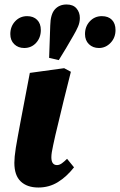

<svg xmlns="http://www.w3.org/2000/svg" viewBox="-20 -820 535 856"><path d="M151 16Q101 16 72.5 -11Q44 -38 44 -94Q44 -106 45.5 -122.5Q47 -139 50.5 -161Q54 -183 59.5 -212.5Q65 -242 72 -280L113 -495L266 -516L296 -500L264 -372Q252 -320 242.5 -282.5Q233 -245 227 -218Q221 -191 217 -172.5Q213 -154 211 -141.5Q209 -129 209 -119Q209 -101 215.5 -92.5Q222 -84 234 -84Q245 -84 256 -92Q267 -100 279 -112L310 -74Q277 -32 238 -8Q199 16 151 16ZM88 -606Q61 -606 43.5 -623Q26 -640 26 -668Q26 -702 47.5 -725Q69 -748 101 -748Q129 -748 145.5 -731.5Q162 -715 162 -686Q162 -652 141 -629Q120 -606 88 -606ZM242 -552 199 -562Q200 -598 201.5 -633.5Q203 -669 204 -706Q205 -756 224.5 -778Q244 -800 277 -800Q306 -800 321 -782.5Q336 -765 336 -740Q336 -720 328 -701.5Q320 -683 307 -661Q291 -633 275 -606Q259 -579 242 -552ZM421 -606Q394 -606 376.5 -623Q359 -640 359 -668Q359 -702 380.5 -725Q402 -748 434 -748Q463 -748 479 -731.5Q495 -715 495 -686Q495 -652 473 -629Q451 -606 421 -606Z"/></svg>

Font: Source Serif 4 ExtraBold
Style: Italic
Weight: 800
Italic angle: -12°
Designer: Frank Grießhammer
Foundry: Adobe Systems Incorporated
Version: Version 4.004;hotconv 1.0.116;makeotfexe 2.5.65601